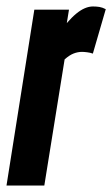

<svg xmlns="http://www.w3.org/2000/svg" viewBox="-36 -574 347 594"><path d="M177.4 -544 170.7 -502.6Q186.2 -520.5 199.9 -531.8Q213.5 -543 226.4 -548.5Q239.3 -554 251.5 -554Q262.5 -554 271.7 -552.5Q280.8 -551 291.2 -545.6L251.3 -408.2Q243 -411.2 233.5 -412.3Q223.9 -413.5 217.7 -413.5Q204.7 -413.5 191.8 -408.5Q178.8 -403.5 163.9 -390.2L101.1 0H-15.9L70.2 -544Z"/></svg>

Font: Georama
Style: Italic
Weight: 400
Width: 2
Italic angle: -9°
Designer: Jean-Baptiste Levee
Foundry: Production Type
Version: Version 1.000